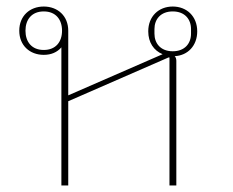

<svg xmlns="http://www.w3.org/2000/svg" viewBox="-20 -568 714 588"><path d="M189 0V-258L496 -392H499V0H520V-382C520 -388 518 -393 515 -396C555 -398 584 -428 584 -472C584 -518 552 -548 509 -548C466 -548 434 -518 434 -472C434 -438 451 -413 478 -402L189 -276V-474C189 -519 157 -548 114 -548C71 -548 39 -519 39 -474C39 -429 71 -400 114 -400C137 -400 155 -408 168 -423V0ZM509 -411C472 -411 453 -435 453 -465V-479C453 -509 472 -533 509 -533C546 -533 565 -509 565 -479V-465C565 -435 546 -411 509 -411ZM114 -415C77 -415 58 -440 58 -474C58 -508 77 -533 114 -533C151 -533 170 -508 170 -474C170 -440 151 -415 114 -415Z"/></svg>

Font: IBM Plex Thai Looped Thin
Style: Regular
Weight: 100
Designer: Mike Abbink, Paul van der Laan, Pieter van Rosmalen, Ben Mitchell, Mark Frömberg
Foundry: Bold Monday
Version: Version 1.0